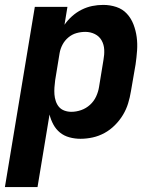

<svg xmlns="http://www.w3.org/2000/svg" viewBox="-31 -558 651 783"><path d="M-11 205 111 -530H244L232 -457Q245 -476 263 -492Q281 -508 302 -518.5Q323 -529 345 -533.5Q367 -538 390 -538Q418 -538 443.5 -529.5Q469 -521 486.5 -502Q504 -483 513.5 -458Q523 -433 526.5 -406.5Q530 -380 528 -352Q526 -324 522 -296L503 -186Q499 -161 491.5 -136.5Q484 -112 470.5 -89.5Q457 -67 437.5 -47.5Q418 -28 395 -15.5Q372 -3 347 2.5Q322 8 297 8Q274 8 252 2Q230 -4 213.5 -17.5Q197 -31 186.5 -50.5Q176 -70 171 -91L122 205ZM260 -102Q280 -102 300 -109Q320 -116 336 -130.5Q352 -145 361 -164.5Q370 -184 373 -204L391 -314Q395 -335 394 -355.5Q393 -376 383.5 -393Q374 -410 356 -419Q338 -428 317 -428Q299 -428 281 -423Q263 -418 248 -405.5Q233 -393 224 -376Q215 -359 212 -341L194 -231Q192 -216 191 -201.5Q190 -187 191 -173Q192 -159 196.5 -145.5Q201 -132 209.5 -122Q218 -112 231.5 -107Q245 -102 260 -102Z"/></svg>

Font: Iosevka Curly XBdEx
Style: Italic
Weight: 800
Width: 7
Italic angle: -9°
Monospace: yes
Designer: Belleve Invis
Foundry: Belleve Invis
Version: Version 11.1.0; ttfautohint (v1.8.3)